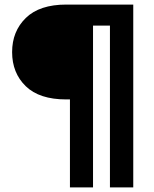

<svg xmlns="http://www.w3.org/2000/svg" viewBox="-20 -720 673 840"><path d="M286 100V-285H270Q152 -285 92.5 -343Q33 -401 33 -492Q33 -583 93 -641.5Q153 -700 270 -700H563V100H461V-608H387V100Z"/></svg>

Font: AWOL-DM SemiBold
Style: Regular
Weight: 600
Designer: Colophon Foundry, Jonny Pinhorn, Mikhail Sharanda
Foundry: Colophon Foundry
Version: Version 1.000;Glyphs 3.2.3 (3260)